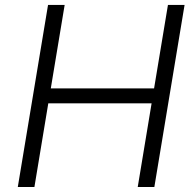

<svg xmlns="http://www.w3.org/2000/svg" viewBox="-20 -747 778 767"><path d="M51.1 0 171.9 -727.3H238.3L182.9 -393.8H595.5L650.9 -727.3H717.3L596.6 0H530.2L585.6 -334.2H172.9L117.5 0Z"/></svg>

Font: Inter UI Light
Style: Italic
Weight: 300
Italic angle: 9.39999°
Designer: Rasmus Andersson
Foundry: rsms
Version: 3.2;8d6f07862